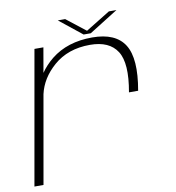

<svg xmlns="http://www.w3.org/2000/svg" viewBox="-79 -765 764 835"><g transform="rotate(-10 303.0 -347.0)"><path d="M482 -332Q504.5 -457.5 470.2 -511.2Q436 -565 350.5 -565Q253 -565 189.5 -509.5Q130 -457.5 114.5 -389L46 0H6L110 -589.5H149.5L130.5 -480Q151.5 -511 184 -537.5Q256 -595 365.5 -595Q469 -595 508 -532.8Q547 -470.5 522.5 -332ZM331.5 -614 231.5 -694H264L349 -627.5L457 -694H490.5L363 -614Z"/></g></svg>

Font: Anybody ExtraExpanded ExtraLight
Style: Italic
Weight: 200
Width: 8
Italic angle: -10°
Designer: Tyler Finck
Foundry: Etcetera Type Company
Version: Version 1.010; ttfautohint (v1.8.3) -l 8 -r 50 -G 200 -x 14 